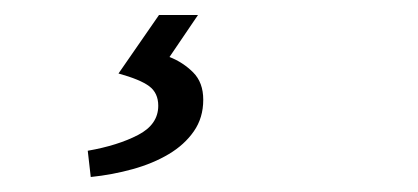

<svg xmlns="http://www.w3.org/2000/svg" viewBox="-20 -23 557 256"><path d="M192 -3H244L206 53Q224 60 237.5 73.5Q251 87 251 110Q251 134 238.5 152Q226 170 205 182.5Q184 195 157 202.5Q130 210 101 213L97 178Q137 171 164 157Q191 143 191 118Q191 101 179 92Q167 83 138 75Z"/></svg>

Font: mr_Source Sans Pro
Style: Italic
Weight: 400
Italic angle: -11°
Designer: Paul D. Hunt
Foundry: Adobe Systems Incorporated
Version: Version 1.036;July 10, 2024;FontCreator 11.5.0.2430 64-bit